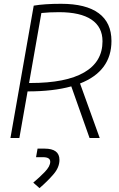

<svg xmlns="http://www.w3.org/2000/svg" viewBox="-20 -723 626 1006"><path d="M34.7 0 156.7 -693.4Q212.4 -703.1 300.3 -703.1Q430.2 -703.1 497.1 -653.8Q564 -604.5 564 -508.3Q564 -350.1 399.4 -285.6L502.4 0H449.2L353.5 -270.5Q258.8 -244.1 124.5 -244.1L81.5 0ZM132.3 -288.1H139.6Q325.7 -288.1 421.4 -343.8Q517.1 -399.4 517.1 -506.8Q517.1 -581.5 459.2 -620.4Q401.4 -659.2 289.1 -659.2Q237.3 -659.2 196.8 -654.8ZM187 262.7 154.3 233.9Q186 207.5 214.6 178Q243.2 148.4 243.2 124.5Q243.2 100.6 205.6 100.6H168.9L176.8 55.7H213.4Q291.5 55.7 291.5 114.7Q291.5 153.8 260.5 189.9Q229.5 226.1 187 262.7Z"/></svg>

Font: Cascadia Code ExtraLight
Style: Italic
Weight: 200
Italic angle: -10°
Monospace: yes
Designer: Aaron Bell
Foundry: Saja Typeworks
Version: Version 2404.023; ttfautohint (v1.8.4)